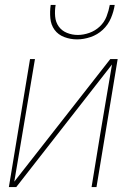

<svg xmlns="http://www.w3.org/2000/svg" viewBox="-20 -760 540 780"><path d="M16 0 102 -520H122L87 -312Q75 -239 62.5 -166.5Q50 -94 38 -22L428 -520H458L372 0H352L386 -208Q398 -281 410.5 -353.5Q423 -426 435 -498L46 0ZM293 -600Q266 -600 241 -609.5Q216 -619 201.5 -639Q187 -659 184.5 -686Q182 -713 186 -740H206Q202 -717 204 -693.5Q206 -670 218.5 -652.5Q231 -635 252 -626.5Q273 -618 296 -618Q319 -618 343 -626.5Q367 -635 385.5 -652.5Q404 -670 413 -693.5Q422 -717 426 -740H446Q442 -713 430.5 -686Q419 -659 397.5 -639Q376 -619 348 -609.5Q320 -600 293 -600Z"/></svg>

Font: Iosevka Thin Oblique
Style: Regular
Weight: 100
Italic angle: -9°
Monospace: yes
Designer: Belleve Invis
Foundry: Belleve Invis
Version: Version 32.5.0; ttfautohint (v1.8.4)